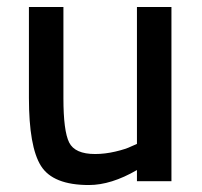

<svg xmlns="http://www.w3.org/2000/svg" viewBox="-20 -520 580 551"><path d="M373 -500H472V0H373V-32Q299 11 235 11Q132 11 97.5 -44Q63 -99 63 -239V-500H162V-238Q162 -144 178.5 -111Q195 -78 253 -78Q281 -78 311 -85Q341 -92 357 -100L373 -107Z"/></svg>

Font: TitilliumText
Style: Medium
Weight: 500
Designer: Accademia di Belle Arti di Urbino and others
Foundry: Accademia di Belle Arti di Urbino and others.
Version: Version 60.001